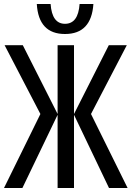

<svg xmlns="http://www.w3.org/2000/svg" viewBox="-23 -940 667 960"><path d="M179 -370 0 -714H91L265 -370V-714H347V-370L521 -714H611L432 -370L615 0H522L347 -366V0H265V-366L89 0H-3ZM444 -920H375Q368 -821 302 -821Q237 -821 230 -920H161Q170 -770 302 -770Q434 -770 444 -920Z"/></svg>

Font: Noto Sans Display Condensed
Style: Regular
Weight: 400
Width: 3
Designer: Monotype Design Team
Foundry: Monotype Imaging Inc.
Version: Version 1.900